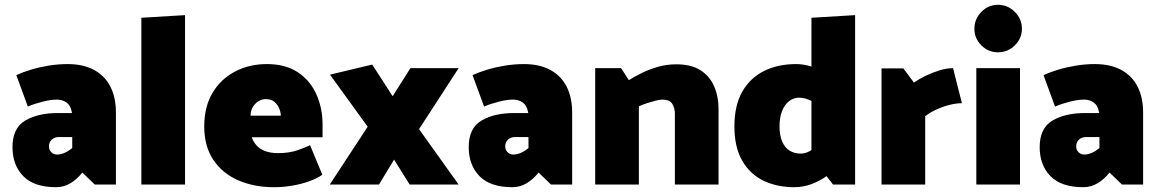

<svg xmlns="http://www.w3.org/2000/svg" viewBox="-20 -769 4829 800"><path d="M184 -159Q184 -176 195.5 -187Q207 -198 225 -198H281V-152Q265 -139 249 -132Q233 -125 217 -125Q208 -125 200.5 -129.5Q193 -134 188.5 -141.5Q184 -149 184 -159ZM96 -325Q124 -337 158 -345.5Q192 -354 217 -354Q240 -354 257 -342Q274 -330 279 -303L280 -298H222Q138 -298 85 -266.5Q32 -235 32 -156Q32 -81 77 -35Q122 11 214 11Q245 11 272.5 -5Q300 -21 323 -50L375 0H463V-300Q463 -362 440.5 -407Q418 -452 373 -477Q328 -502 262 -502Q222 -502 182.5 -495.5Q143 -489 108.5 -478.5Q74 -468 48 -456Z M751 0V-706L569 -695V0Z M1324 -197V-250Q1324 -318 1298.5 -375.5Q1273 -433 1221.5 -467.5Q1170 -502 1092 -502Q1019 -502 959.5 -471Q900 -440 865.5 -382Q831 -324 831 -242Q831 -160 868.5 -103.5Q906 -47 972 -18Q1038 11 1121 11Q1162 11 1201 4Q1240 -3 1272 -15Q1304 -27 1323 -41L1272 -164Q1250 -153 1216.5 -142Q1183 -131 1139 -131Q1108 -131 1086 -139Q1064 -147 1050 -162Q1036 -177 1029 -197ZM1024 -287Q1024 -306 1032.5 -321.5Q1041 -337 1056 -346.5Q1071 -356 1087 -356Q1110 -356 1123.5 -344.5Q1137 -333 1143.5 -317Q1150 -301 1150 -287Z M1559 0 1622 -104 1687 0H1891L1726 -231L1891 -485H1690L1616 -368L1531 -500L1355 -458L1512 -241L1354 0Z M2085 -159Q2085 -176 2096.5 -187Q2108 -198 2126 -198H2182V-152Q2166 -139 2150 -132Q2134 -125 2118 -125Q2109 -125 2101.5 -129.5Q2094 -134 2089.5 -141.5Q2085 -149 2085 -159ZM1997 -325Q2025 -337 2059 -345.5Q2093 -354 2118 -354Q2141 -354 2158 -342Q2175 -330 2180 -303L2181 -298H2123Q2039 -298 1986 -266.5Q1933 -235 1933 -156Q1933 -81 1978 -35Q2023 11 2115 11Q2146 11 2173.5 -5Q2201 -21 2224 -50L2276 0H2364V-300Q2364 -362 2341.5 -407Q2319 -452 2274 -477Q2229 -502 2163 -502Q2123 -502 2083.5 -495.5Q2044 -489 2009.5 -478.5Q1975 -468 1949 -456Z M2642 0V-326Q2657 -333 2675.5 -339Q2694 -345 2711.5 -349.5Q2729 -354 2740 -354Q2770 -354 2781 -336.5Q2792 -319 2792 -296V0H2974V-313Q2974 -367 2955.5 -409.5Q2937 -452 2898.5 -476.5Q2860 -501 2798 -501Q2759 -501 2723 -491Q2687 -481 2655.5 -465.5Q2624 -450 2600 -435L2568 -485H2460V0Z M3361 -117 3451 0H3543V-706L3361 -695ZM3420 -195Q3391 -165 3366 -147Q3341 -129 3317 -129Q3289 -129 3269 -142Q3249 -155 3238.5 -180.5Q3228 -206 3228 -243Q3228 -281 3239 -307.5Q3250 -334 3268.5 -348Q3287 -362 3309 -362Q3335 -362 3363 -347.5Q3391 -333 3420 -306L3471 -413Q3443 -445 3414.5 -464.5Q3386 -484 3356.5 -493Q3327 -502 3297 -502Q3221 -502 3163 -473Q3105 -444 3072.5 -386.5Q3040 -329 3040 -242Q3040 -156 3072.5 -99.5Q3105 -43 3161.5 -16Q3218 11 3289 11Q3327 11 3361.5 -2Q3396 -15 3424.5 -35.5Q3453 -56 3471 -78Z M3835 0V-285Q3856 -301 3882.5 -313Q3909 -325 3936.5 -332Q3964 -339 3988 -339L3951 -485Q3924 -485 3893.5 -475.5Q3863 -466 3835.5 -452.5Q3808 -439 3788 -425L3744 -484H3653V0Z M4230 0V-485H4048V0ZM4138 -551Q4179 -551 4208.5 -580Q4238 -609 4238 -649Q4238 -690 4208.5 -719.5Q4179 -749 4138 -749Q4098 -749 4069 -719.5Q4040 -690 4040 -649Q4040 -609 4069 -580Q4098 -551 4138 -551Z M4464 -159Q4464 -176 4475.5 -187Q4487 -198 4505 -198H4561V-152Q4545 -139 4529 -132Q4513 -125 4497 -125Q4488 -125 4480.5 -129.5Q4473 -134 4468.5 -141.5Q4464 -149 4464 -159ZM4376 -325Q4404 -337 4438 -345.5Q4472 -354 4497 -354Q4520 -354 4537 -342Q4554 -330 4559 -303L4560 -298H4502Q4418 -298 4365 -266.5Q4312 -235 4312 -156Q4312 -81 4357 -35Q4402 11 4494 11Q4525 11 4552.5 -5Q4580 -21 4603 -50L4655 0H4743V-300Q4743 -362 4720.5 -407Q4698 -452 4653 -477Q4608 -502 4542 -502Q4502 -502 4462.5 -495.5Q4423 -489 4388.5 -478.5Q4354 -468 4328 -456Z"/></svg>

Font: Catamaran Black
Style: Regular
Weight: 900
Designer: Pria Ravichandran
Version: Version 2.000